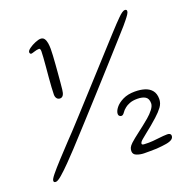

<svg xmlns="http://www.w3.org/2000/svg" viewBox="-188 -690 774 801"><g transform="rotate(-20 199.0 -289.5)"><path d="M68 -326.5Q59 -326.5 53.8 -333Q48.5 -339.5 48.5 -350.5Q48.5 -362.5 49.8 -382.2Q51 -402 53 -425Q55 -448 57 -470.2Q59 -492.5 60.2 -510.5Q61.5 -528.5 61.5 -537.5Q61.5 -550.5 55.5 -551Q46 -551 34 -547Q22 -543 18.5 -543Q15 -543.5 13.5 -546.2Q12 -549 12 -551.5Q12 -558.5 24 -567.2Q36 -576 51.2 -582.2Q66.5 -588.5 75.5 -588.5Q86.5 -588.5 92 -580.5Q97.5 -572.5 99.5 -560.2Q101.5 -548 101.5 -534.5Q101.5 -522.5 100.5 -505Q99.5 -487.5 98 -467.5Q96.5 -447.5 94.8 -427Q93 -406.5 91.5 -388.5Q90 -370.5 88.5 -358Q85.5 -326.5 68 -326.5ZM-67.5 -5.5Q-70 -5.5 -72.2 -6Q-74.5 -6.5 -75.8 -8.5Q-77 -10.5 -77 -13.5Q-77 -20.5 -61.5 -39.5Q-46 -58.5 -20 -86.8Q6 -115 37 -148Q45.5 -156.5 67 -179.5Q88.5 -202.5 118.2 -235.2Q148 -268 182 -305.2Q216 -342.5 250 -379.8Q284 -417 313.8 -450Q343.5 -483 365 -506.2Q386.5 -529.5 394.5 -538Q407.5 -551.5 417 -561Q426.5 -570.5 434.2 -575.8Q442 -581 447 -581Q449 -581 450.5 -580.5Q452 -580 453 -579.2Q454 -578.5 454.8 -577Q455.5 -575.5 455.5 -573.5Q455.5 -568 450 -559.5Q444.5 -551 436.2 -540.8Q428 -530.5 419 -520Q404.5 -503.5 373.5 -469Q342.5 -434.5 301.8 -389.2Q261 -344 215.8 -294Q170.5 -244 126.5 -195.8Q82.5 -147.5 46 -108Q26 -86.5 2.5 -62.5Q-21 -38.5 -40 -22Q-59 -5.5 -67.5 -5.5ZM318.5 8.5Q300.5 8 286 2.2Q271.5 -3.5 271.5 -18Q271.5 -26.5 274.8 -33.5Q278 -40.5 288 -50Q301.5 -62.5 328 -82.5Q354.5 -102.5 379.5 -123.5Q395.5 -137 406.5 -151.5Q417.5 -166 417.5 -178Q417.5 -199 404.5 -207Q391.5 -215 369 -215Q348.5 -215 334.8 -209.5Q321 -204 314 -198Q303.5 -190 297 -180.2Q290.5 -170.5 283.5 -170.5Q279 -170.5 275 -173.8Q271 -177 271 -183Q271 -195.5 282.5 -210.2Q294 -225 316.2 -236Q338.5 -247 369.5 -247Q395 -247 414.2 -240.8Q433.5 -234.5 444.5 -220.5Q455.5 -206.5 455.5 -183.5Q455.5 -164.5 443.8 -148.5Q432 -132.5 412 -114.5Q398.5 -102 383.8 -90Q369 -78 356.2 -67.8Q343.5 -57.5 334.5 -50Q322 -40 322 -32.5Q322 -27.5 332.5 -27Q343 -26.5 352 -26.5Q368 -26.5 394.5 -29.8Q421 -33 436 -33Q443.5 -33 447.8 -30Q452 -27 452 -21.5Q452 -12 443.8 -6Q435.5 0 418.5 3Q401.5 6 374.5 8Q363.5 8 346.5 8.5Q329.5 9 318.5 8.5Z"/></g></svg>

Font: Gluten ExtraLight
Style: Regular
Weight: 250
Designer: Tyler Finck
Foundry: Etcetera Type Company
Version: Version 1.300